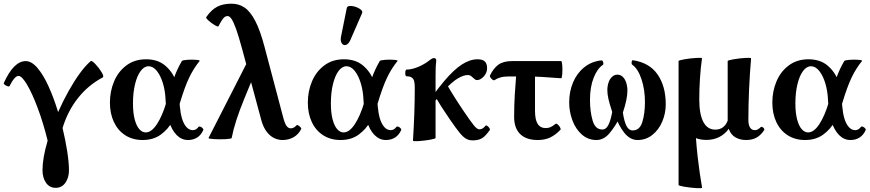

<svg xmlns="http://www.w3.org/2000/svg" viewBox="-20 -745 4699 1037"><path d="M209.5 174.3Q209.5 108.9 237.3 14.6Q214.4 -79.1 184.3 -159.7Q154.3 -240.2 126.2 -287.6Q98.1 -335 80.1 -335Q69.3 -335 57.4 -321.3Q45.4 -307.6 31.2 -279.8Q29.3 -276.4 21 -279.1Q12.7 -281.7 5.9 -287.1Q-1 -292.5 0.5 -296.4Q27.3 -356 56.9 -385.5Q86.4 -415 119.1 -415Q150.9 -415 182.6 -377.7Q214.4 -340.3 242.4 -278.3Q270.5 -216.3 293.9 -139.6Q320.3 -199.2 350.3 -252.9Q380.4 -306.6 411.1 -348.9Q441.9 -391.1 470.2 -415Q475.6 -419.4 495.4 -398.7Q515.1 -377.9 529.1 -354.5Q543 -331.1 534.7 -326.7Q456.5 -285.2 401.4 -215.6Q346.2 -146 317.9 -53.7Q334 13.7 343.3 74.2Q352.5 134.8 352.5 174.3Q352.5 214.4 333.3 241.9Q314 269.5 280.8 269.5Q247.6 269.5 228.5 242.2Q209.5 214.8 209.5 174.3Z M573.7 -190.9Q573.7 -252 596.2 -305.4Q618.7 -358.9 662.8 -391.8Q707 -424.8 768.6 -424.8Q832 -424.8 871.8 -391.1Q911.6 -357.4 929.2 -309.1Q946.8 -260.7 948.7 -212.4Q951.7 -124.5 971.2 -83.3Q990.7 -42 1022 -42Q1030.3 -42 1038.3 -46.6Q1046.4 -51.3 1051.8 -59.1Q1054.7 -63.5 1061.8 -61Q1068.8 -58.6 1074.2 -52.7Q1079.6 -46.9 1078.1 -43Q1066.4 -16.1 1045.2 -2.4Q1023.9 11.2 995.6 11.2Q960.9 11.2 934.3 -15.4Q907.7 -42 892.1 -92Q876.5 -142.1 874 -210.4Q872.1 -254.4 859.9 -295.2Q847.7 -335.9 827.4 -361.6Q807.1 -387.2 782.7 -387.2Q758.8 -387.2 739.5 -361.3Q720.2 -335.4 709.2 -289.6Q698.2 -243.7 698.2 -186Q698.2 -135.7 707.5 -100.3Q716.8 -64.9 732.4 -47.4Q748 -29.8 767.1 -29.8Q798.3 -29.8 827.6 -74.5Q856.9 -119.1 878.9 -193.4Q905.3 -283.7 921.1 -327.9Q937 -372.1 962.4 -415.5Q965.3 -419.9 990.7 -421.9Q1016.1 -423.8 1039.1 -421.9Q1062 -419.9 1058.1 -415.5Q1025.9 -376 1001.7 -325.7Q977.5 -275.4 950.7 -185.5Q934.6 -131.8 911.1 -89.1Q887.7 -46.4 847.9 -17.6Q808.1 11.2 750.5 11.2Q696.8 11.2 656.7 -14.4Q616.7 -40 595.2 -85.9Q573.7 -131.8 573.7 -190.9Z M1391.6 -95.2 1288.6 -477.5Q1269.5 -548.3 1255.4 -587.6Q1241.2 -627 1230.5 -642.6Q1219.7 -658.2 1209.5 -658.2Q1201.2 -658.2 1194.6 -654.1Q1188 -649.9 1180.2 -638.4Q1172.4 -627 1160.2 -603.5Q1157.7 -598.6 1139.9 -609.1Q1122.1 -619.6 1106.4 -633.8Q1090.8 -647.9 1093.8 -652.3Q1120.6 -691.4 1152.3 -708.3Q1184.1 -725.1 1230.5 -725.1Q1270 -725.1 1301 -704.1Q1332 -683.1 1358.9 -631.6Q1385.7 -580.1 1409.2 -490.2L1509.3 -111.8Q1518.1 -77.6 1527.8 -64.7Q1537.6 -51.8 1550.3 -51.8Q1558.6 -51.8 1565.7 -55.4Q1572.8 -59.1 1582.5 -68.8Q1585 -71.3 1591.6 -67.4Q1598.1 -63.5 1603.3 -57.4Q1608.4 -51.3 1606.9 -48.3Q1591.8 -18.6 1565.4 -3.7Q1539.1 11.2 1505.4 11.2Q1481.9 11.2 1459.7 0.2Q1437.5 -10.7 1419.7 -34.4Q1401.9 -58.1 1391.6 -95.2ZM1335.4 -448.7 1370.6 -384.8 1297.9 -208Q1247.1 -84 1231.4 0Q1230.5 4.9 1198.5 6.6Q1166.5 8.3 1135.3 6.3Q1104 4.4 1106.4 0Z M1642.6 -190.9Q1642.6 -252 1665 -305.4Q1687.5 -358.9 1731.7 -391.8Q1775.9 -424.8 1837.4 -424.8Q1900.9 -424.8 1940.7 -391.1Q1980.5 -357.4 1998 -309.1Q2015.6 -260.7 2017.6 -212.4Q2020.5 -124.5 2040 -83.3Q2059.6 -42 2090.8 -42Q2099.1 -42 2107.2 -46.6Q2115.2 -51.3 2120.6 -59.1Q2123.5 -63.5 2130.6 -61Q2137.7 -58.6 2143.1 -52.7Q2148.4 -46.9 2147 -43Q2135.3 -16.1 2114 -2.4Q2092.8 11.2 2064.5 11.2Q2029.8 11.2 2003.2 -15.4Q1976.6 -42 1960.9 -92Q1945.3 -142.1 1942.9 -210.4Q1940.9 -254.4 1928.7 -295.2Q1916.5 -335.9 1896.2 -361.6Q1876 -387.2 1851.6 -387.2Q1827.6 -387.2 1808.3 -361.3Q1789.1 -335.4 1778.1 -289.6Q1767.1 -243.7 1767.1 -186Q1767.1 -135.7 1776.4 -100.3Q1785.6 -64.9 1801.3 -47.4Q1816.9 -29.8 1835.9 -29.8Q1867.2 -29.8 1896.5 -74.5Q1925.8 -119.1 1947.8 -193.4Q1974.1 -283.7 1990 -327.9Q2005.9 -372.1 2031.2 -415.5Q2034.2 -419.9 2059.6 -421.9Q2085 -423.8 2107.9 -421.9Q2130.9 -419.9 2127 -415.5Q2094.7 -376 2070.6 -325.7Q2046.4 -275.4 2019.5 -185.5Q2003.4 -131.8 1980 -89.1Q1956.5 -46.4 1916.7 -17.6Q1877 11.2 1819.3 11.2Q1765.6 11.2 1725.6 -14.4Q1685.5 -40 1664.1 -85.9Q1642.6 -131.8 1642.6 -190.9ZM1821.8 -546.9 1853 -701.7Q1855.5 -714.8 1878.4 -712.6Q1901.4 -710.4 1921.1 -698.5Q1940.9 -686.5 1936 -674.8L1873 -530.3Q1862.8 -506.8 1848.6 -502.4Q1834.5 -498 1825.9 -511.2Q1817.4 -524.4 1821.8 -546.9Z M2220.2 -272Q2220.2 -293.9 2216.8 -306.9Q2213.4 -319.8 2203.6 -326.4Q2193.8 -333 2175.3 -333Q2170.9 -333 2169.4 -342Q2168 -351.1 2169.7 -360.1Q2171.4 -369.1 2175.3 -369.1Q2203.6 -369.1 2238.5 -383.5Q2273.4 -397.9 2303.7 -422.4Q2310.1 -427.2 2314.5 -429.2Q2318.8 -431.2 2324.2 -431.2Q2330.1 -431.2 2333.3 -427.7Q2336.4 -424.3 2336.4 -418Q2334 -398.9 2333.3 -380.1Q2332.5 -361.3 2332.5 -333V0Q2332.5 4.4 2302 9.8Q2271.5 15.1 2241 17.1Q2210.4 19 2210.4 14.6Q2220.2 -136.7 2220.2 -272ZM2559.1 -424.8Q2586.4 -424.8 2598.6 -413.1Q2610.8 -401.4 2610.8 -376.5Q2610.8 -359.4 2602.1 -344.7Q2593.3 -330.1 2580.6 -321.3Q2567.9 -312.5 2557.1 -312.5Q2550.8 -312.5 2546.4 -315.4Q2542 -318.4 2534.7 -325.2Q2527.3 -332.5 2521.2 -336.2Q2515.1 -339.8 2506.8 -339.8Q2483.4 -339.8 2451.7 -320.8Q2419.9 -301.8 2375 -252.9Q2330.1 -204.1 2273.4 -120.1L2256.8 -140.1Q2326.2 -244.6 2378.7 -306.6Q2431.2 -368.7 2474.6 -396.7Q2518.1 -424.8 2559.1 -424.8ZM2411.1 -98.1Q2361.3 -169.9 2332 -222.2L2390.6 -293.9Q2430.2 -224.6 2485.8 -142.6Q2522 -88.9 2539.6 -67.6Q2557.1 -46.4 2568.4 -46.4Q2577.6 -46.4 2585.7 -50.8Q2593.8 -55.2 2602.1 -65.9Q2605 -69.8 2611.8 -65.2Q2618.7 -60.5 2623.3 -53.2Q2627.9 -45.9 2625 -42Q2610.4 -22 2598.9 -10.5Q2587.4 1 2571.5 7.1Q2555.7 13.2 2532.2 13.2Q2511.7 13.2 2495.8 3.4Q2480 -6.3 2461.9 -28.6Q2443.8 -50.8 2411.1 -98.1Z M2756.8 -113.8Q2756.8 -174.8 2760.5 -236.1Q2764.2 -297.4 2771.5 -388.2H2869.6V-146Q2869.6 -98.6 2884 -75.9Q2898.4 -53.2 2928.2 -53.2Q2941.4 -53.2 2953.4 -58.3Q2965.3 -63.5 2980 -75.7Q2984.4 -79.1 2992.2 -72.8Q3000 -66.4 3005.1 -56.9Q3010.3 -47.4 3006.8 -43.9Q2978.5 -14.6 2950 -1.7Q2921.4 11.2 2884.3 11.2Q2822.3 11.2 2789.6 -20.8Q2756.8 -52.7 2756.8 -113.8ZM2626.5 -337.4Q2645 -376 2671.6 -395.5Q2698.2 -415 2744.6 -415H3010.7Q3015.1 -415 3016.8 -391.8Q3018.6 -368.7 3016.8 -345.5Q3015.1 -322.3 3010.7 -322.3Q2946.8 -327.1 2905 -329.6Q2863.3 -332 2820.8 -332H2725.1Q2700.7 -332 2681.9 -326.4Q2663.1 -320.8 2651.4 -312.5Q2647.5 -309.6 2640.6 -314.2Q2633.8 -318.8 2629.2 -325.9Q2624.5 -333 2626.5 -337.4Z M3054.2 -191.9Q3054.2 -251 3075.4 -300.8Q3096.7 -350.6 3136.2 -382.1Q3175.8 -413.6 3229 -418.9Q3232.9 -419.4 3235.6 -414.3Q3238.3 -409.2 3238.8 -403.1Q3239.3 -397 3237.3 -395.5Q3206.5 -375.5 3186.5 -325.4Q3166.5 -275.4 3166.5 -204.6Q3166.5 -143.1 3180.7 -94.2Q3194.8 -45.4 3233.4 -45.4Q3252.9 -45.4 3265.4 -69.1Q3277.8 -92.8 3286.6 -140.1Q3272 -184.6 3266.1 -210.7Q3260.3 -236.8 3260.3 -257.8Q3260.3 -280.3 3266.8 -299.6Q3273.4 -318.8 3285.9 -330.3Q3298.3 -341.8 3314.9 -341.8Q3331.5 -341.8 3343.8 -329.8Q3356 -317.9 3362.3 -298.1Q3368.7 -278.3 3368.7 -254.9Q3368.7 -210.9 3344.2 -136.7Q3351.1 -89.8 3363.5 -65.2Q3376 -40.5 3397 -40.5Q3435.1 -40.5 3449.2 -85.9Q3463.4 -131.3 3463.4 -194.3Q3463.4 -260.3 3444.8 -316.9Q3426.3 -373.5 3393.6 -396.5Q3391.6 -397.9 3391.4 -404.1Q3391.1 -410.2 3392.8 -415.3Q3394.5 -420.4 3397.5 -419.9Q3487.3 -406.7 3531.5 -343Q3575.7 -279.3 3575.7 -181.6Q3575.7 -132.8 3556.9 -88.4Q3538.1 -43.9 3503.4 -16.4Q3468.8 11.2 3423.8 11.2Q3382.3 11.2 3350.8 -29.1Q3319.3 -69.3 3303.2 -122.6L3333 -120.1Q3303.2 -62.5 3272.2 -25.6Q3241.2 11.2 3201.7 11.2Q3155.8 11.2 3122.3 -18.6Q3088.9 -48.3 3071.5 -95.2Q3054.2 -142.1 3054.2 -191.9Z M3645 253.9V-415Q3645 -419.4 3677 -424.8Q3709 -430.2 3740.5 -432.1Q3772 -434.1 3771.5 -429.7Q3764.2 -379.4 3760.5 -320.8Q3756.8 -262.2 3756.8 -208.5Q3756.8 -127.9 3778.8 -86.4Q3800.8 -44.9 3843.3 -44.9Q3867.2 -44.9 3884 -57.1Q3900.9 -69.3 3910.2 -93.3V-415Q3910.2 -419.4 3941.9 -424.8Q3973.6 -430.2 4005.4 -432.1Q4037.1 -434.1 4036.6 -429.7Q4022 -256.3 4022 -97.2Q4022 -70.3 4031 -56.2Q4040 -42 4057.1 -42Q4064.9 -42 4072.5 -45.9Q4080.1 -49.8 4089.8 -59.1Q4092.3 -61.5 4097.7 -58.8Q4103 -56.2 4106.4 -51Q4109.9 -45.9 4107.9 -43Q4089.8 -15.1 4066.4 -2Q4043 11.2 4009.8 11.2Q3976.1 11.2 3951.2 -3.7Q3926.3 -18.6 3916 -49.3Q3895 -20 3864 -4.6Q3833 10.7 3795.4 10.7Q3779.8 10.7 3765.6 8.3Q3751.5 5.9 3738.8 1Q3742.7 53.2 3748 101.1Q3753.4 148.9 3759.3 189Q3765.1 229 3772 268.6Q3772.5 272.9 3740.7 271Q3709 269 3677 263.7Q3645 258.3 3645 253.9Z M4151.4 -190.9Q4151.4 -252 4173.8 -305.4Q4196.3 -358.9 4240.5 -391.8Q4284.7 -424.8 4346.2 -424.8Q4409.7 -424.8 4449.5 -391.1Q4489.3 -357.4 4506.8 -309.1Q4524.4 -260.7 4526.4 -212.4Q4529.3 -124.5 4548.8 -83.3Q4568.4 -42 4599.6 -42Q4607.9 -42 4616 -46.6Q4624 -51.3 4629.4 -59.1Q4632.3 -63.5 4639.4 -61Q4646.5 -58.6 4651.9 -52.7Q4657.2 -46.9 4655.8 -43Q4644 -16.1 4622.8 -2.4Q4601.6 11.2 4573.2 11.2Q4538.6 11.2 4512 -15.4Q4485.4 -42 4469.7 -92Q4454.1 -142.1 4451.7 -210.4Q4449.7 -254.4 4437.5 -295.2Q4425.3 -335.9 4405 -361.6Q4384.8 -387.2 4360.4 -387.2Q4336.4 -387.2 4317.1 -361.3Q4297.9 -335.4 4286.9 -289.6Q4275.9 -243.7 4275.9 -186Q4275.9 -135.7 4285.2 -100.3Q4294.4 -64.9 4310.1 -47.4Q4325.7 -29.8 4344.7 -29.8Q4376 -29.8 4405.3 -74.5Q4434.6 -119.1 4456.5 -193.4Q4482.9 -283.7 4498.8 -327.9Q4514.6 -372.1 4540 -415.5Q4543 -419.9 4568.4 -421.9Q4593.8 -423.8 4616.7 -421.9Q4639.6 -419.9 4635.7 -415.5Q4603.5 -376 4579.3 -325.7Q4555.2 -275.4 4528.3 -185.5Q4512.2 -131.8 4488.8 -89.1Q4465.3 -46.4 4425.5 -17.6Q4385.7 11.2 4328.1 11.2Q4274.4 11.2 4234.4 -14.4Q4194.3 -40 4172.9 -85.9Q4151.4 -131.8 4151.4 -190.9Z"/></svg>

Font: Junicode Two Beta VF
Style: Regular
Weight: 400
Designer: Peter S. Baker
Foundry: Briery Creek Software
Version: Version 1.031 beta; ttfautohint (v1.8.1.43-b0c9)